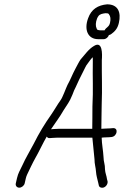

<svg xmlns="http://www.w3.org/2000/svg" viewBox="-20 -860 573 887"><path d="M483.1 -698C487.3 -698.7 491 -700.3 494.3 -703C511.4 -715.3 523.3 -728.8 529.1 -754C540.6 -803.8 525 -840 474.9 -840C432.4 -836.2 401.9 -817.5 387.2 -776C367.4 -723.1 385.5 -679 433.8 -679H458.8C469.8 -679 479.6 -687.9 483.1 -698ZM463.2 -720H443.2C439.2 -720 435.4 -720.7 431.7 -722C427.3 -722 424.7 -734.2 423.4 -738C420.8 -750.9 425.3 -772.8 434.2 -785C440.9 -795.5 455 -797.3 467.5 -799C474.7 -799 481.3 -798.7 483.3 -794C490.6 -784.5 492.3 -772.3 488.1 -754C483.6 -734.6 470.9 -734.8 463.2 -720ZM94 -13 99.5 -37C100.8 -42.3 102.7 -48 105.5 -54C115.7 -75.2 130.3 -106.9 142.8 -129C157.7 -154.1 180.1 -202.7 195.9 -229C199.3 -223.7 204.1 -221.3 210.3 -222L223.5 -223C231.6 -223.7 238.4 -224 243.7 -224H406.7C409.3 -190.3 414 -157.9 416.6 -124C416.3 -102.5 422.4 -87 423.5 -67C424.8 -48 429.7 -34 433.7 -16L436.2 -5C436.9 0.3 439.7 4 444.6 6C461.5 12.9 479.4 -5.6 477.1 -22L474.4 -32C472 -50.2 466 -60 465 -78C465.7 -100.1 458.2 -112.9 458.2 -135C456.5 -165.4 450.3 -194.2 449.7 -224C452.4 -224 455.5 -224.3 458.9 -225C467.6 -225 476 -225.3 484.2 -226L495.4 -227C522.1 -230.2 528.7 -271 500.9 -268L489.6 -267C482.8 -266.3 475.1 -266 466.4 -266C460.9 -265.3 454.8 -265 448.2 -265C449.4 -305.8 448.3 -326.9 449.8 -376C452.9 -454.5 449.7 -509 450.4 -582C452.7 -610.9 453.9 -672.1 414.6 -648C389.1 -633.3 372.2 -607.5 352.1 -585C342.1 -570.2 338.5 -560.4 328.1 -542C314.4 -516.7 305.9 -492.6 292 -468C285.2 -454.7 269.3 -409.2 259.7 -397C246.6 -379.2 229.9 -349.5 216.2 -330C185.2 -285.9 161.8 -247.6 134.8 -194C115 -155.9 99.3 -132 83.2 -96C72 -72.1 64 -60.8 58.5 -37L53 -13C50.5 -2.2 57.9 7 68.9 7C79.9 7 91.5 -2.2 94 -13ZM215.7 -263C236.2 -294 255.9 -318.9 274 -351C291.8 -379.7 299.9 -386.5 314.4 -422C320 -437.3 325 -449 329.5 -457C340.8 -481.6 351.1 -504.8 364.1 -529C373.1 -545.4 375.5 -555 384.7 -566L396.4 -582C400.3 -587.3 403.9 -591.3 407.1 -594C407.3 -594.7 407.8 -595.3 408.6 -596C408.9 -588.7 409 -581.7 408.8 -575C407.2 -500.5 411.2 -447.7 407 -368C406.3 -322 407.3 -301.7 406.2 -265H253.2C247.2 -265 239.4 -264.7 230 -264L216.7 -263Z"/></svg>

Font: HoneyBee
Style: SeLitIt
Weight: 300
Foundry: Cannot Into Space Fonts
Version: Version 0.89